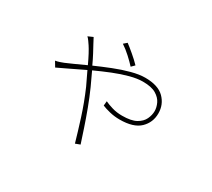

<svg xmlns="http://www.w3.org/2000/svg" viewBox="-129 -840 1258 1138"><g transform="rotate(30 500.0 -271.0)"><path d="M539 -494Q518 -517 489 -543.5Q460 -570 431 -589L453 -608Q472 -594 504 -567Q536 -540 560 -515ZM133 -301Q150 -304 162.5 -308.5Q175 -313 186 -317Q206 -325 239.5 -340.5Q273 -356 315 -375Q299 -410 284.5 -437Q270 -464 260 -479Q254 -488 244.5 -501.5Q235 -515 227 -522L261 -537Q266 -527 270.5 -519Q275 -511 280 -501Q291 -481 307 -451Q323 -421 339 -386Q391 -409 446.5 -431Q502 -453 554.5 -467Q607 -481 647 -481Q736 -481 778 -439Q820 -397 820 -336Q820 -274 776.5 -232Q733 -190 638 -190Q603 -190 570 -198Q537 -206 516 -215L519 -246Q539 -236 571 -226.5Q603 -217 640 -217Q702 -217 735 -235.5Q768 -254 781 -282Q794 -310 794 -337Q794 -362 781.5 -389Q769 -416 737.5 -435Q706 -454 647 -454Q609 -454 560 -441Q511 -428 457.5 -406.5Q404 -385 352 -361L394 -271Q419 -215 441 -156Q463 -97 481 -43Q499 11 513 54L481 66Q462 -1 434.5 -87.5Q407 -174 370 -259L327 -349Q275 -324 229.5 -302Q184 -280 154 -266Z"/></g></svg>

Font: Source Han Sans SC ExtraLight
Style: Regular
Weight: 250
Designer: Ryoko NISHIZUKA 西塚涼子 (kana, bopomofo & ideographs); Paul D. Hunt (Latin, Greek & Cyrillic); Sandoll Communications 산돌커뮤니
Foundry: Adobe
Version: Version 2.004;hotconv 1.0.118;makeotfexe 2.5.65603